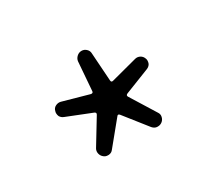

<svg xmlns="http://www.w3.org/2000/svg" viewBox="-67 -908 577 517"><g transform="rotate(-30 221.0 -649.5)"><path d="M160.2 -517.6Q155.3 -510.7 146.5 -509.8Q145.5 -509.8 143.6 -509.8Q136.7 -509.8 131.8 -513.7Q125 -518.6 123 -526.9Q121.1 -535.2 125 -542L171.9 -619.1Q175.8 -625 168.9 -627.9L92.8 -658.2Q85 -661.1 81.1 -668Q79.1 -672.9 79.1 -677.7Q79.1 -680.7 80.1 -683.6Q82 -692.4 89.8 -696.3Q97.7 -700.2 105.5 -698.2L185.5 -675.8Q193.4 -673.8 193.4 -681.6L200.2 -769.5Q201.2 -777.3 207.5 -783.2Q213.9 -789.1 222.2 -789.1Q230.5 -789.1 236.8 -783.2Q243.2 -777.3 243.2 -768.6L249 -682.6Q249 -674.8 255.9 -676.8L336.9 -698.2Q344.7 -700.2 352.1 -696.3Q359.4 -692.4 362.3 -683.6Q363.3 -680.7 363.3 -677.7Q363.3 -672.9 361.3 -668Q357.4 -661.1 349.6 -658.2L272.5 -627.9Q265.6 -625 269.5 -619.1L317.4 -542Q322.3 -535.2 320.3 -526.9Q318.4 -518.6 311.5 -513.7Q305.7 -509.8 299.8 -509.8Q297.9 -509.8 295.9 -509.8Q288.1 -510.7 282.2 -517.6L226.6 -587.9Q221.7 -593.8 217.8 -587.9Z"/></g></svg>

Font: irohamaru Light
Style: Regular
Weight: 200
Designer: [Source Han Sans]
Ryoko NISHIZUKA  (kana & ideographs); Paul D. Hunt (Latin, Greek & Cyrillic); Wenlong ZHANG  (bopomofo
Version: Version 1.01